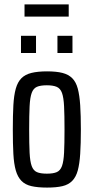

<svg xmlns="http://www.w3.org/2000/svg" viewBox="-20 -841 423 869"><path d="M193 8Q151 8 122.5 1.5Q94 -5 77 -22.5Q60 -40 51.5 -69.5Q43 -99 40.5 -144.5Q38 -190 38 -255Q38 -319 40.5 -364.5Q43 -410 51.5 -440Q60 -470 77 -487Q94 -504 122.5 -511Q151 -518 193 -518Q235 -518 262.5 -511Q290 -504 307 -487Q324 -470 332 -440Q340 -410 343 -364.5Q346 -319 346 -255Q346 -190 343 -144.5Q340 -99 332 -69.5Q324 -40 307 -22.5Q290 -5 262.5 1.5Q235 8 193 8ZM192 -55Q221 -55 237 -62Q253 -69 260.5 -89.5Q268 -110 270 -150Q272 -190 272 -255Q272 -320 270 -360Q268 -400 260.5 -420.5Q253 -441 236.5 -448Q220 -455 192 -455Q163 -455 147 -448Q131 -441 123.5 -420.5Q116 -400 114 -360Q112 -320 112 -255Q112 -189 114 -149.5Q116 -110 123.5 -89.5Q131 -69 147 -62Q163 -55 192 -55ZM75 -601V-679H143V-601ZM240 -601V-679H308V-601ZM91 -766V-821H291V-766Z"/></svg>

Font: Saira ExtraCondensed Medium
Style: Regular
Weight: 500
Width: 2
Designer: Hector Gatti with collaboration of the Omnibus-Type team
Foundry: Omnibus-Type
Version: Version 1.101